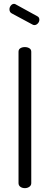

<svg xmlns="http://www.w3.org/2000/svg" viewBox="-20 -975 258 995"><path d="M109 -731Q122 -731 132 -725Q142 -719 142 -707V-26Q142 -14 132 -7Q122 0 109 0Q95 0 85.5 -7Q76 -14 76 -26V-707Q76 -719 85.5 -725Q95 -731 109 -731ZM29 -927Q29 -937 36 -946Q43 -955 53 -955Q58 -955 62 -952L173 -891Q184 -886 184 -873Q184 -862 176 -853.5Q168 -845 158 -845Q153 -845 148 -848L42 -905Q29 -911 29 -927Z"/></svg>

Font: Dosis
Style: Regular
Weight: 400
Designer: Edgar Tolentino, Pablo Impallari, Igino Marini
Foundry: Edgar Tolentino, Pablo Impallari, Igino Marini
Version: Version 1.007;Glyphs 3.1.1 (3134)